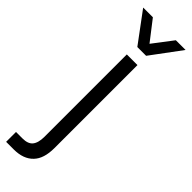

<svg xmlns="http://www.w3.org/2000/svg" viewBox="-321 -707 860 860"><g transform="rotate(45 108.5 -277.5)"><path d="M-30.3 89.8H10.7Q44.9 89.8 59.6 72.3Q75.2 53.7 75.2 14.6V-506.8H142.6V18.6Q142.6 85.9 111.3 118.2Q79.1 152.3 17.6 152.3H-30.3ZM-21.5 -707H40L113.3 -612.3L185.5 -707H247.1L140.6 -563.5H85Z"/></g></svg>

Font: Dinish
Style: Regular
Weight: 400
Designer: Bert Driehuis
Foundry: Playbeing
Version: Version 3.006; git-39231f3c-release